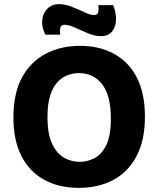

<svg xmlns="http://www.w3.org/2000/svg" viewBox="-20 -896 767 930"><path d="M361 14Q266 14 194.5 -25Q123 -64 84 -140Q45 -216 45 -327Q45 -445 87 -521.5Q129 -598 202 -636Q275 -674 367 -674Q462 -674 533 -635Q604 -596 643 -520Q682 -444 682 -331Q682 -216 641 -139Q600 -62 528 -24Q456 14 361 14ZM366 -112Q402 -112 437 -129.5Q472 -147 494.5 -192.5Q517 -238 517 -321Q517 -433 475 -487.5Q433 -542 362 -542Q337 -542 310.5 -533Q284 -524 261 -501Q238 -478 224 -436.5Q210 -395 210 -329Q210 -247 232.5 -199.5Q255 -152 290.5 -132Q326 -112 366 -112ZM469 -721Q439 -721 405.5 -735Q372 -749 342.5 -762.5Q313 -776 294 -776Q275 -776 272 -760.5Q269 -745 272 -728H200Q181 -765 184.5 -799Q188 -833 210 -854.5Q232 -876 266 -876Q295 -876 328 -863Q361 -850 389.5 -836.5Q418 -823 435 -823Q454 -823 456.5 -839.5Q459 -856 456 -871H528Q543 -835 542 -800.5Q541 -766 523 -743.5Q505 -721 469 -721Z"/></svg>

Font: Bricolage Grotesque 10pt ExtraBold
Style: Regular
Weight: 800
Designer: Mathieu Triay
Foundry: Atelier Triay
Version: Version 1.000; ttfautohint (v1.8.4.7-5d5b);gftools[0.9.32]